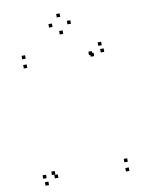

<svg xmlns="http://www.w3.org/2000/svg" viewBox="-101 -1010 822 1090"><g transform="rotate(-10 310.0 -465.0)"><path d="M85.5 -666.5V-686.5H65.5V-666.5ZM471 -666.5V-686.5H451V-666.5ZM463 -677V-697H443V-677ZM85 -31V-51H65V-31ZM91.5 10V-10H71.5V10ZM555 10V-10H535V10ZM555 -43V-63H535V-43ZM137.5 -43V-63H117.5V-43ZM151 -21.5V-41.5H131V-21.5ZM531.5 -680.5V-700.5H511.5V-680.5ZM524 -720V-740H504V-720ZM85.5 -719.5V-739.5H65.5V-719.5ZM373 -870.5V-890.5H353V-870.5ZM320 -919.5V-939.5H300V-919.5ZM267 -870.5V-890.5H247V-870.5ZM320 -821.5V-841.5H300V-821.5Z"/></g></svg>

Font: Monaspace Neon Dots Var
Style: Regular
Weight: 400
Designer: Riley Cran and the Lettermatic Team
Version: Version 1.100 (Monaspace Neon Dots)